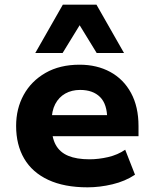

<svg xmlns="http://www.w3.org/2000/svg" viewBox="-20 -791 660 822"><path d="M355 11Q255 11 186.5 -21Q118 -53 83.5 -112Q49 -171 49 -252Q49 -326 81.5 -385Q114 -444 175 -479Q236 -514 321 -514Q395 -514 452 -483Q509 -452 541 -393Q573 -334 573 -251V-208H178V-298H451L439 -281Q439 -345 408.5 -375.5Q378 -406 323 -406Q287 -406 259.5 -390.5Q232 -375 216.5 -345.5Q201 -316 201 -272V-255Q201 -203 218.5 -171Q236 -139 272 -124Q308 -109 363 -109Q402 -109 443 -118.5Q484 -128 516 -150L558 -43Q516 -15 461.5 -2Q407 11 355 11ZM131 -564 249 -771H393L511 -564H394L321 -683L248 -564Z"/></svg>

Font: Nunito Sans 7pt ExtraBold
Style: Regular
Weight: 800
Designer: Vernon Adams
Foundry: Vernon Adams
Version: Version 3.101;gftools[0.9.27]